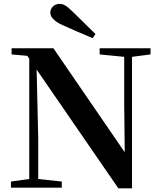

<svg xmlns="http://www.w3.org/2000/svg" viewBox="-20 -997 855 1020"><path d="M487.4 -816C446.7 -856.3 406.1 -896.1 368.4 -932.7C335.2 -965.8 317.9 -976.5 295.8 -976.5C267.4 -976.5 247.1 -953.6 247.1 -930.5C247.1 -910.2 261.9 -886.9 310.8 -864.2C364.5 -840.7 418 -816.4 472.2 -794.3ZM38.2 0H308.2V-32.6L171.3 -47.3H143.5L38.2 -32.6ZM135.4 0H183.1V-260.5L172.6 -713.4H135.4ZM509.4 -707.9 648.1 -694.2H674.8L779.8 -707.9V-740.5H509.4ZM608.8 3.6H681.4V-740.5H639.8V-449.6L643 -152.8L662.2 -159.6L263.8 -740.5H41.5V-707.9L125.1 -700.4L159 -649.2L161.7 -646.1Z"/></svg>

Font: Source Han Serif CN VF
Style: Regular
Weight: 250
Designer: Ryoko NISHIZUKA 西塚涼子 (kana & ideographs); Frank Grießhammer (Latin, Greek & Cyrillic); Wenlong ZHANG 张文龙 (bopomofo); San
Foundry: Adobe
Version: Version 2.002;hotconv 1.1.0;makeotfexe 2.6.0